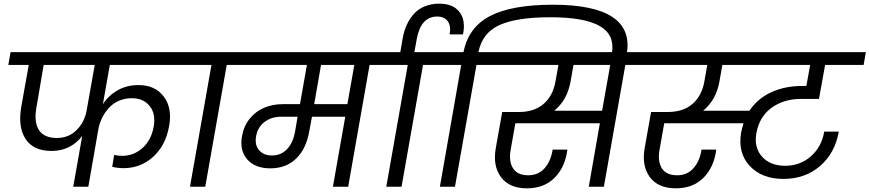

<svg xmlns="http://www.w3.org/2000/svg" viewBox="-20 -1027 4782 1056"><path d="M293 -268.1Q357.9 -268.1 401.9 -312.3Q445.8 -356.4 457 -421.9L501 -669.9H220.2L181.2 -440.9Q165.5 -358.9 193.1 -313.5Q220.7 -268.1 293 -268.1ZM25.9 -669.9 38.1 -740.2H1077.1L1064 -669.9H584L545.9 -454.1Q577.1 -502 627.2 -530.5Q677.2 -559.1 742.2 -559.1Q833 -559.1 880.6 -496.1Q928.2 -433.1 910.2 -334Q891.1 -226.1 821.8 -164.1Q752.4 -102.1 660.2 -102.1Q624.5 -102.1 597.2 -109.9L607.9 -174.8Q629.9 -169.9 651.9 -169.9Q715.8 -169.9 763.9 -213.1Q812 -256.3 825.2 -330.1Q837.9 -400.9 803.2 -443.8Q768.6 -486.8 705.1 -486.8Q667.5 -486.8 635.7 -473.4Q604 -460 582 -436.8Q560.1 -413.6 545.4 -386Q530.8 -358.4 522.9 -327.1L465.8 0H382.8L432.1 -278.8Q367.7 -196.8 263.2 -196.8Q163.6 -196.8 120.6 -262.7Q77.6 -328.6 97.2 -440.9L138.2 -669.9Z M1024.9 0 1143.1 -669.9H1010.7L1022.9 -740.2H1369.6L1357.9 -669.9H1227.1L1108.9 0Z M1475.6 -171.9Q1525.4 -171.9 1558.6 -206.5Q1591.8 -241.2 1603 -304.2L1616.7 -384.8H1524.9Q1472.2 -384.8 1434.6 -356Q1397 -327.1 1388.7 -277.8Q1379.9 -230 1405 -200.9Q1430.2 -171.9 1475.6 -171.9ZM1890.6 -454.1 1928.7 -669.9H1745.6L1708 -454.1ZM1304.7 -669.9 1316.9 -740.2H2155.8L2144 -669.9H2012.7L1895 0H1811L1878.9 -384.8H1695.8L1681.6 -308.1Q1664.6 -208.5 1608.9 -154.8Q1553.2 -101.1 1466.8 -101.1Q1383.3 -101.1 1340.1 -150.1Q1296.9 -199.2 1311 -277.8Q1320.3 -333 1352.8 -373.5Q1385.3 -414.1 1432.1 -434.1Q1479 -454.1 1534.7 -454.1H1629.9L1668 -669.9Z M2104.5 0 2222.7 -669.9H2090.3L2102.5 -740.2H2449.2L2437.5 -669.9H2306.6L2188.5 0Z M2179.2 -725.1 2194.3 -814Q2201.7 -856.4 2217.3 -890.6Q2232.9 -924.8 2257.1 -951.4Q2281.2 -978 2316.7 -992.4Q2352.1 -1006.8 2395.5 -1006.8Q2472.7 -1006.8 2507.6 -960.4Q2542.5 -914.1 2526.4 -837.9H2452.6Q2461.9 -882.3 2443.4 -909.2Q2424.8 -936 2384.3 -936Q2295.4 -936 2272.5 -814L2256.3 -725.1Z M2600.6 -669.9 2482.4 0H2399.4L2516.6 -669.9H2384.3L2397.5 -740.2H2529.3Q2555.7 -876.5 2675 -938.7Q2794.4 -1001 3020.5 -1001Q3247.6 -1001 3348.9 -933.1Q3450.2 -865.2 3427.2 -731.9L3425.3 -715.8H3343.3L3345.2 -731Q3363.3 -835.9 3278.3 -884Q3193.4 -932.1 3006.3 -932.1Q2821.8 -932.1 2727.1 -889.2Q2632.3 -846.2 2611.3 -740.2H2743.2L2731.4 -669.9Z M3118.2 -579.1Q3100.1 -476.6 3028.3 -418H3291.5L3336.4 -669.9H3134.3ZM2678.2 -669.9 2691.4 -740.2H3563.5L3550.3 -669.9H3419.4L3301.3 0H3218.3L3279.3 -349.1H2814.5L2788.6 -203.1Q2777.3 -139.2 2801.8 -101.1Q2826.2 -63 2885.3 -63Q2940.9 -63 2975.3 -101.8Q3009.8 -140.6 3019.5 -204.1H3100.6Q3088.4 -107.4 3030.3 -49.3Q2972.2 8.8 2878.4 8.8Q2781.2 8.8 2735.6 -52.5Q2689.9 -113.8 2706.5 -210.9L2742.2 -411.1H2835.4Q2918.9 -411.1 2970.2 -455.8Q3021.5 -500.5 3035.2 -579.1L3051.3 -669.9Z M3937 -579.1Q3918.9 -476.6 3847.2 -418H4102.1Q4146.5 -484.9 4221.7 -519.5Q4296.9 -554.2 4391.1 -554.2H4415L4436 -669.9H3953.1ZM3919.4 -204.1Q3907.2 -107.4 3849.1 -49.3Q3791 8.8 3697.3 8.8Q3600.1 8.8 3554.4 -52.5Q3508.8 -113.8 3525.4 -210.9L3561 -411.1H3654.3Q3737.8 -411.1 3789.1 -455.8Q3840.3 -500.5 3854 -579.1L3870.1 -669.9H3497.1L3510.3 -740.2H4742.2L4730 -669.9H4518.1L4484.4 -482.9H4384.3Q4291.5 -482.9 4224.1 -434.6Q4156.7 -386.2 4140.1 -294.9Q4126 -216.3 4170.9 -165.8Q4215.8 -115.2 4298.3 -115.2Q4381.3 -115.2 4440.4 -167.7Q4499.5 -220.2 4513.2 -303.2H4593.3Q4572.8 -185.5 4490.7 -114.3Q4408.7 -43 4288.1 -43Q4169.9 -43 4103.5 -114.5Q4037.1 -186 4056.2 -297.9Q4059.1 -314.5 4069.3 -349.1H3633.3L3607.4 -203.1Q3596.2 -139.2 3620.6 -101.1Q3645 -63 3704.1 -63Q3759.8 -63 3794.2 -101.8Q3828.6 -140.6 3838.4 -204.1Z"/></svg>

Font: Poppins
Style: Italic
Weight: 400
Italic angle: -10°
Designer: Ninad Kale (Devanagari), Jonny Pinhorn (Latin)
Foundry: Indian Type Foundry
Version: Version 3.200;PS 1.000;hotconv 16.6.54;makeotf.lib2.5.65590